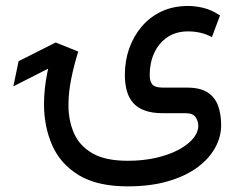

<svg xmlns="http://www.w3.org/2000/svg" viewBox="-20 -394 829 660"><path d="M152.8 -161.6 171.4 -248 43.9 -183.6 25.9 -97.2ZM419.4 246.6Q497.1 246.6 556.9 229.2Q616.7 211.9 657.5 182.1Q698.2 152.3 719.2 114.7Q740.2 77.1 740.2 36.1Q740.2 -1.5 729.7 -30.5Q719.2 -59.6 693.8 -76.2Q668.5 -92.8 623.5 -92.8H541.5Q513.2 -92.8 503.9 -103.3Q494.6 -113.8 494.6 -136.7Q494.6 -178.2 510.3 -212.2Q525.9 -246.1 555.4 -266.1Q585 -286.1 626.5 -286.1Q648.4 -286.1 668.5 -281.5Q688.5 -276.9 708.5 -266.6L736.3 -340.8Q708 -359.9 679.9 -366.7Q651.9 -373.5 626.5 -373.5Q576.2 -373.5 536.1 -355Q496.1 -336.4 467.8 -303.5Q439.5 -270.5 424.3 -227.8Q409.2 -185.1 409.2 -136.7Q409.2 -106 416 -81.5Q422.9 -57.1 438 -40Q453.1 -22.9 478.3 -13.9Q503.4 -4.9 539.6 -4.9H618.7Q643.1 -4.9 652.3 8.8Q661.6 22.5 661.6 38.1Q661.6 61 643.3 82.8Q625 104.5 592.3 121.6Q559.6 138.7 515.4 148.7Q471.2 158.7 419.4 158.7Q341.8 158.7 297.4 132.8Q252.9 106.9 234.1 63.5Q215.3 20 215.3 -32.7Q215.3 -77.1 225.1 -124.5Q234.9 -171.9 249 -216.8L171.4 -248Q152.8 -196.3 142.1 -141.8Q131.3 -87.4 131.3 -35.6Q131.3 41 159.4 105.2Q187.5 169.4 250.7 208Q314 246.6 419.4 246.6Z"/></svg>

Font: Vazirmatn
Style: Regular
Weight: 400
Designer: Saber Rastikerdar
Foundry: Saber Rastikerdar
Version: Version 33.003;September 2, 2022;FontCreator 14.0.0.2862 64-